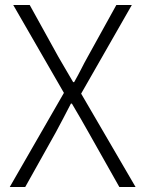

<svg xmlns="http://www.w3.org/2000/svg" viewBox="-20 -749 581 769"><path d="M236 -377 33 -729H99L214 -521Q229 -496 242 -473Q255 -450 273 -420H277Q294 -450 305.5 -473Q317 -496 331 -521L446 -729H508L305 -374L523 0H458L335 -218Q320 -244 304 -272.5Q288 -301 268 -334H264Q247 -301 232 -272.5Q217 -244 203 -218L81 0H19Z"/></svg>

Font: SpoqaHanSans-Light
Style: Regular
Weight: 300
Designer: [Spoqa Han Sans] Dong-huui Kim \uAE40 \uB3D9 \uD718  Younghwa Kang \uAC15 \uC601 \uD654  [Noto Sans] Ryoko NISHIZUKA \u8
Foundry: Spoqa (http://www.spoqa-han-sans.com)
Version: Version 2.000